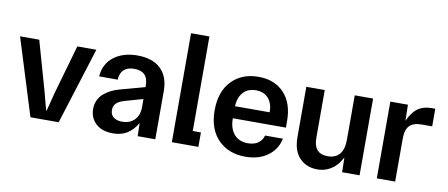

<svg xmlns="http://www.w3.org/2000/svg" viewBox="-65 -966 2874 1232"><g transform="rotate(10 1372.0 -350.0)"><path d="M172.9 0 17.1 -500H142.1L232.9 -180.2L264.2 -61H268.1L298.8 -180.2L390.1 -500H514.2L356.9 0Z M711.4 9.8Q639.2 9.8 599.4 -27.8Q559.6 -65.4 559.6 -123Q559.6 -153.8 571.5 -179.7Q583.5 -205.6 604.7 -223.6Q626 -241.7 650.1 -253.9Q674.3 -266.1 702.6 -273.9L866.7 -318.8V-325.2Q866.7 -375 844 -398.4Q821.3 -421.9 776.4 -421.9Q732.4 -421.9 708.3 -399.9Q684.1 -377.9 682.6 -335H561.5Q567.9 -418 627.9 -463.9Q688 -509.8 780.8 -509.8Q880.4 -509.8 933.3 -458.7Q986.3 -407.7 986.3 -314.9V0H871.6L869.6 -85Q841.8 -38.1 804 -14.2Q766.1 9.8 711.4 9.8ZM679.7 -137.2Q679.7 -106.9 700.2 -90.6Q720.7 -74.2 756.3 -74.2Q806.2 -74.2 836.4 -104.2Q866.7 -134.3 866.7 -188V-241.2L749.5 -208Q713.9 -197.8 696.8 -180.9Q679.7 -164.1 679.7 -137.2Z M1094.2 0V-710H1213.9V-94.2H1267.1V0Z M1573.7 9.8Q1463.4 9.8 1396.2 -59.1Q1329.1 -127.9 1329.1 -250Q1329.1 -372.1 1395.3 -440.9Q1461.4 -509.8 1569.8 -509.8Q1675.3 -509.8 1737.1 -444.1Q1798.8 -378.4 1798.8 -261.2V-219.2H1453.1V-217.8Q1453.1 -152.8 1485.1 -115.5Q1517.1 -78.1 1575.2 -78.1Q1617.2 -78.1 1643.1 -97.2Q1668.9 -116.2 1675.8 -146H1792Q1778.3 -75.7 1720.2 -33Q1662.1 9.8 1573.7 9.8ZM1453.1 -297.9H1679.2Q1679.2 -355 1650.1 -388.4Q1621.1 -421.9 1568.8 -421.9Q1516.6 -421.9 1486.3 -388.9Q1456.1 -356 1453.1 -297.9Z M2043.5 9.8Q1971.7 9.8 1927 -36.9Q1882.3 -83.5 1882.3 -172.9V-500H2002.4V-188Q2002.4 -85 2093.8 -85Q2143.6 -85 2170.7 -116Q2197.8 -147 2197.8 -210.9V-500H2317.4V0H2203.6L2201.7 -95.2Q2184.1 -63.5 2164.1 -41.7Q2144 -20 2112.8 -5.1Q2081.5 9.8 2043.5 9.8Z M2429.7 0V-500H2544.4L2546.4 -396Q2574.2 -455.6 2609.4 -480.2Q2644.5 -504.9 2696.8 -504.9H2721.7V-390.1H2654.3Q2599.6 -390.1 2574.5 -364.3Q2549.3 -338.4 2549.3 -279.8V0Z"/></g></svg>

Font: TASA Orbiter Deck SemiBold
Style: Regular
Weight: 600
Designer: Weizhong Zhang
Version: Version 1.000;Glyphs 3.1.2 (3151)